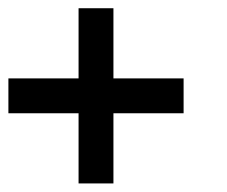

<svg xmlns="http://www.w3.org/2000/svg" viewBox="-20 -629 540 457"><path d="M0 -359.4V-442.4H167V-609.4H250V-442.4H417V-359.4H250V-192.4H167V-359.4Z"/></svg>

Font: KH Dot Kodenmachou 12
Style: Regular
Weight: 400
Designer: Original version for X68000 by Keitarou Hiraki (http://hp.vector.co.jp/authors/VA000874/) / TrueType conversion by Homem
Version: Version 1.00.20150527